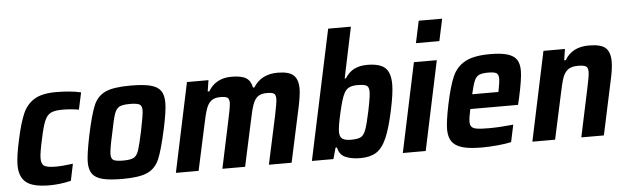

<svg xmlns="http://www.w3.org/2000/svg" viewBox="-48 -915 3571 1094"><g transform="rotate(-5 1737.5 -367.5)"><path d="M24 -122Q24 -171 44 -262Q65 -360 87.5 -412Q110 -464 154 -491Q198 -518 278 -518Q360 -518 421 -504L400 -407Q352 -415 307 -415Q261 -415 239 -403.5Q217 -392 203.5 -360Q190 -328 175 -255Q158 -179 158 -149Q158 -116 176 -105.5Q194 -95 240 -95Q279 -95 339 -103L319 -7Q256 8 196 8Q101 8 62.5 -23.5Q24 -55 24 -122Z M424 -105Q424 -147 446 -255Q471 -373 492.5 -424Q514 -475 560 -496.5Q606 -518 704 -518Q778 -518 818.5 -507.5Q859 -497 876.5 -472.5Q894 -448 894 -404Q894 -356 872 -255Q846 -136 824.5 -85.5Q803 -35 757 -13.5Q711 8 614 8Q540 8 499.5 -2.5Q459 -13 441.5 -37Q424 -61 424 -105ZM742 -255Q761 -347 761 -372Q761 -398 746.5 -406Q732 -414 692 -414Q649 -414 631 -404Q613 -394 603 -365Q593 -336 577 -255Q557 -166 557 -138Q557 -112 571.5 -104Q586 -96 626 -96Q669 -96 687 -106Q705 -116 715 -145.5Q725 -175 742 -255Z M1027 -510H1150L1140 -446H1149Q1192 -518 1282 -518Q1340 -518 1366 -501Q1392 -484 1399 -446H1407Q1452 -518 1546 -518Q1611 -518 1637 -493.5Q1663 -469 1663 -416Q1663 -383 1649 -315L1581 0H1451L1511 -278Q1526 -351 1526 -370Q1526 -394 1515 -401Q1504 -408 1475 -408Q1441 -408 1422.5 -393.5Q1404 -379 1393.5 -348.5Q1383 -318 1370 -254L1315 0H1185L1244 -278Q1258 -341 1260 -370Q1260 -394 1249 -401Q1238 -408 1209 -408Q1175 -408 1156.5 -393Q1138 -378 1127.5 -348Q1117 -318 1104 -254L1049 0H919Z M1846 -64H1838L1820 0H1697L1855 -743H1985L1924 -452H1931Q1954 -488 1985 -503Q2016 -518 2058 -518Q2129 -518 2160 -490.5Q2191 -463 2191 -395Q2191 -345 2171 -251Q2149 -147 2124.5 -91.5Q2100 -36 2065 -14Q2030 8 1974 8Q1922 8 1888 -7.5Q1854 -23 1846 -64ZM2042 -255Q2044 -264 2051.5 -304.5Q2059 -345 2059 -364Q2059 -392 2045 -400Q2031 -408 1993 -408Q1963 -408 1945 -399Q1927 -390 1916 -368Q1902 -343 1883.5 -262.5Q1865 -182 1865 -152Q1865 -124 1879.5 -112.5Q1894 -101 1929 -101Q1968 -101 1985.5 -110Q2003 -119 2014.5 -149Q2026 -179 2042 -255Z M2346 -617 2373 -743H2507L2480 -617ZM2217 0 2325 -510H2456L2348 0Z M2480 -112Q2480 -157 2500 -254Q2522 -358 2545.5 -411Q2569 -464 2618.5 -491Q2668 -518 2761 -518Q2825 -518 2861.5 -506.5Q2898 -495 2913 -471.5Q2928 -448 2928 -409Q2928 -362 2904 -254L2895 -216H2622Q2611 -167 2611 -144Q2611 -124 2620 -114.5Q2629 -105 2650.5 -101.5Q2672 -98 2717 -98Q2780 -98 2858 -106L2837 -8Q2807 -1 2759 3.5Q2711 8 2668 8Q2596 8 2555.5 -4.5Q2515 -17 2497.5 -43Q2480 -69 2480 -112ZM2790 -299 2792 -310Q2801 -354 2801 -373Q2801 -399 2788 -406.5Q2775 -414 2741 -414Q2706 -414 2689 -406Q2672 -398 2662 -375Q2652 -352 2640 -299Z M3066 -510H3189L3179 -446H3188Q3230 -518 3326 -518Q3395 -518 3421.5 -494Q3448 -470 3448 -415Q3448 -375 3434 -313L3367 0H3238L3297 -278Q3311 -341 3312 -368Q3312 -393 3299.5 -400.5Q3287 -408 3254 -408Q3217 -408 3197 -393Q3177 -378 3166.5 -348Q3156 -318 3143 -254L3088 0H2958Z"/></g></svg>

Font: Saira Semi Condensed SemiBold
Style: Italic
Weight: 600
Width: 4
Italic angle: -12°
Designer: Hector Gatti with collaboration of the Omnibus-Type team
Foundry: Omnibus-Type
Version: Version 1.001; ttfautohint (v1.8)